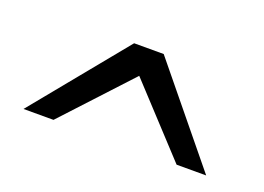

<svg xmlns="http://www.w3.org/2000/svg" viewBox="-49 -708 598 435"><g transform="rotate(20 250.0 -491.0)"><path d="M285.2 -604.5 469.7 -378.9H398.4L250 -539.1L101.6 -378.9H29.3L213.9 -604.5Z"/></g></svg>

Font: BabelStone Xiangqi Colour
Style: Regular
Weight: 400
Designer: Andrew West
Foundry: BabelStone
Version: Version 11.001 November 01, 2021